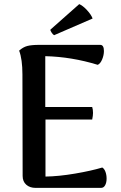

<svg xmlns="http://www.w3.org/2000/svg" viewBox="-20 -913 586 933"><path d="M498 -45Q498 -26 491 -13Q484 0 471 0H153Q125 0 107.5 -15.5Q90 -31 90 -58L89 -551Q89 -625 73 -667Q92 -684 112.5 -689.5Q133 -695 171 -695H467Q485 -695 485 -665Q485 -645 476.5 -624.5Q468 -604 455 -598Q328 -637 200 -640V-393H428Q432 -381 432 -364Q432 -352 428 -332H201V-55Q266 -56 345 -69.5Q424 -83 477 -99Q487 -93 492.5 -78Q498 -63 498 -45ZM243 -742Q237 -745 230.5 -755Q224 -765 225 -769L365 -893Q382 -886 402.5 -864Q423 -842 430 -823Z"/></svg>

Font: Arima Madurai
Style: Bold
Weight: 700
Designer: Joana Correia and Natanael Gama
Foundry: NDISCOVER
Version: Version 1.019